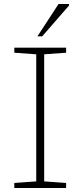

<svg xmlns="http://www.w3.org/2000/svg" viewBox="-20 -947 405 967"><path d="M313 -25.5V0H52V-25.5L162.5 -33.5V-673.5L52 -681.5V-707H313V-681.5L202.5 -673.5V-33.5ZM168.5 -764 275 -927H327.5V-919L192.5 -764Z"/></svg>

Font: Newsreader Caption ExtraLight
Style: Regular
Weight: 275
Designer: Hugues Gentile
Foundry: Production Type
Version: Version 1.001